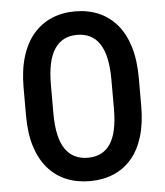

<svg xmlns="http://www.w3.org/2000/svg" viewBox="-52 -768 708 823"><g transform="rotate(-5 301.5 -356.0)"><path d="M548.8 -413.6V-292.5Q548.8 -217.3 531.5 -160.6Q514.2 -104 481.7 -66.2Q449.2 -28.3 403.6 -9.3Q357.9 9.8 301.8 9.8Q246.1 9.8 200.4 -9.3Q154.8 -28.3 121.8 -66.2Q88.9 -104 71 -160.6Q53.2 -217.3 53.2 -292.5V-413.6Q53.2 -489.7 70.8 -547.1Q88.4 -604.5 121.3 -643.1Q154.3 -681.6 200 -701.2Q245.6 -720.7 300.8 -720.7Q356.9 -720.7 402.6 -701.2Q448.2 -681.6 481 -643.1Q513.7 -604.5 531.2 -547.1Q548.8 -489.7 548.8 -413.6ZM431.2 -292.5V-414.6Q431.2 -468.8 422.6 -507.6Q414.1 -546.4 397.5 -571Q380.9 -595.7 356.7 -607.7Q332.5 -619.6 300.8 -619.6Q270 -619.6 245.8 -607.7Q221.7 -595.7 204.8 -571Q188 -546.4 179.4 -507.6Q170.9 -468.8 170.9 -414.6V-292.5Q170.9 -239.3 179.7 -200.9Q188.5 -162.6 205.3 -138.4Q222.2 -114.3 246.6 -102.5Q271 -90.8 301.8 -90.8Q333 -90.8 357.4 -102.5Q381.8 -114.3 398.2 -138.4Q414.6 -162.6 422.9 -200.9Q431.2 -239.3 431.2 -292.5Z"/></g></svg>

Font: Roboto Condensed Medium
Style: Regular
Weight: 500
Designer: Christian Robertson
Foundry: Google
Version: Version 3.0